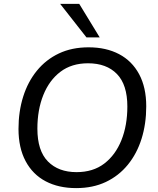

<svg xmlns="http://www.w3.org/2000/svg" viewBox="-20 -957 811 986"><path d="M371 9Q281 9 214.5 -26Q148 -61 111.5 -129.5Q75 -198 75 -295Q75 -384 99 -460.5Q123 -537 169.5 -594Q216 -651 282.5 -682.5Q349 -714 435 -714Q525 -714 591.5 -679Q658 -644 694.5 -576Q731 -508 731 -411Q731 -321 707 -244.5Q683 -168 636.5 -111Q590 -54 523.5 -22.5Q457 9 371 9ZM373 -73Q458 -73 515.5 -117Q573 -161 603.5 -237Q634 -313 634 -410Q634 -522 580.5 -577Q527 -632 432 -632Q348 -632 290.5 -588.5Q233 -545 202.5 -469Q172 -393 172 -296Q172 -183 226 -128Q280 -73 373 -73ZM424 -765 289 -937H387L492 -765Z"/></svg>

Font: Nunito Sans 12pt ExtraLight 12pt Medium
Style: Italic
Weight: 500
Italic angle: -9°
Version: Version 3.101;gftools[0.9.27]